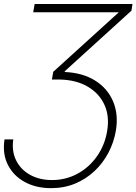

<svg xmlns="http://www.w3.org/2000/svg" viewBox="-26 -748 698 983"><path d="M-2.9 -34.2H42Q33.2 26.4 56.9 73.7Q80.6 121.1 128.7 147.5Q176.8 173.8 240.2 173.8Q311 173.8 370.8 141.4Q430.7 108.9 470.9 51.5Q511.2 -5.9 522.9 -79.1Q535.2 -154.3 508.3 -212.4Q481.4 -270.5 422.6 -304.7Q363.8 -338.9 280.8 -340.8H239.7L246.6 -380.4L590.3 -692.4L588.4 -685.1H144L151.4 -727.5H652.3L647 -693.4L305.7 -383.3L305.2 -379.4Q397 -375.5 460.7 -335.7Q524.4 -295.9 552.7 -229.5Q581.1 -163.1 567.4 -79.6Q557.1 -19.5 529.1 33.9Q501 87.4 457.5 128.2Q414.1 168.9 358.2 192.1Q302.2 215.3 235.4 215.3Q158.7 215.3 100.8 183.8Q43 152.3 14.4 95.9Q-14.2 39.6 -2.9 -34.2Z"/></svg>

Font: Inter 28pt ExtraLight
Style: Italic
Weight: 250
Italic angle: -9.3988°
Designer: Rasmus Andersson
Foundry: rsms
Version: Version 4.001;git-66647c0bb